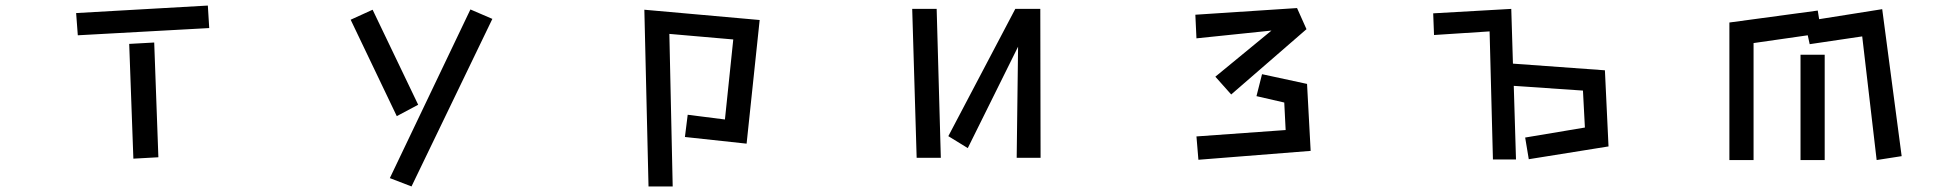

<svg xmlns="http://www.w3.org/2000/svg" viewBox="-20 -552 7040 691"><path d="M254 -505 728 -532 733 -451 260 -425ZM445 -394 535 -399 550 14 460 19Z M1673 -518 1752 -484 1461 119 1383 89ZM1242 -481 1321 -517 1485 -175 1408 -134Z M2455 -139 2589 -122 2619 -410 2389 -430 2401 119H2314L2299 -517L2714 -480L2667 -35L2445 -59Z M3644 -384 3463 -19 3393 -62 3634 -520H3724L3725 16H3639ZM3263 -520H3351L3366 16H3279Z M4354 -276 4556 -442 4286 -414 4282 -499 4648 -523 4682 -447 4411 -212ZM4286 -61 4607 -84 4602 -183 4502 -206 4522 -285 4684 -250 4697 -9 4293 23Z M5469 -57 5684 -93 5677 -226 5428 -243 5436 22H5353L5341 -439L5141 -426L5138 -504L5419 -520L5425 -323L5756 -299L5769 -25L5482 21Z M6682 -421 6493 -393 6486 -425 6291 -397V24H6204V-471L6522 -514L6527 -483L6754 -519L6824 10L6734 24ZM6460 -355H6547V24H6460Z"/></svg>

Font: Moralerspace Krypton JPDOC
Style: Regular
Weight: 400
Version: v0.0.6; ttfautohint (v1.8.4.7-5d5b-dirty) -l 6 -r 45 -G 200 